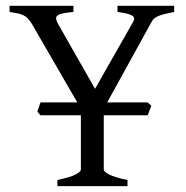

<svg xmlns="http://www.w3.org/2000/svg" viewBox="-20 -635 634 655"><path d="M483.9 -241.7H334V-56.2Q334 -53.2 338.1 -49.1Q342.3 -44.9 351.8 -40Q361.3 -35.2 376.7 -30.3Q392.1 -25.4 415 -21V0H175.8V-21Q220.2 -30.3 238 -39.8Q255.9 -49.3 255.9 -56.2V-241.7H118.2L107.4 -253.9Q109.9 -261.2 112.5 -269.5Q115.2 -277.8 118.2 -285.6H243.7L88.9 -553.2Q82 -564.5 75.4 -571.5Q68.8 -578.6 60.3 -582.8Q51.8 -586.9 40.3 -589.4Q28.8 -591.8 12.7 -594.2V-615.2H230.5V-594.2Q210 -592.3 196.8 -589.8Q183.6 -587.4 177.2 -583Q170.9 -578.6 171.4 -571.5Q171.9 -564.5 178.2 -553.2L304.2 -332L435.1 -562Q442.4 -574.7 430.4 -582Q418.5 -589.4 380.9 -594.2V-615.2H574.2V-594.2Q540.5 -587.9 522.7 -581.3Q504.9 -574.7 498 -562L345.7 -285.6H483.9L496.1 -274.4Z"/></svg>

Font: Gentium Plus CyrE
Style: Regular
Weight: 400
Designer: J. Victor Gaultney, Annie Olsen, Iska Routamaa, Becca Hirsbrunner
Foundry: SIL International
Version: Version 5.000